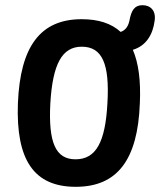

<svg xmlns="http://www.w3.org/2000/svg" viewBox="-20 -672 617 740"><path d="M272 48C432 48 511 -56 519 -274C523 -361 514 -429 492 -480C542 -495 569 -537 576 -592C582 -631 560 -652 529 -652C498 -652 486 -631 479 -593C475 -574 466 -556 445 -549C409 -582 359 -598 295 -598C136 -598 58 -494 49 -274C41 -55 111 48 272 48ZM174 -274C183 -425 219 -492 295 -492C374 -492 403 -426 394 -274C386 -124 350 -58 271 -58C194 -58 166 -123 174 -274Z"/></svg>

Font: 寒蝉团圆体 Round
Style: Regular
Weight: 500
Designer: 寒蝉字型
Version: Version 2.700;Glyphs 3.1.1 (3135)